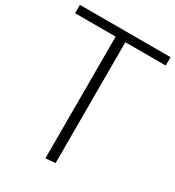

<svg xmlns="http://www.w3.org/2000/svg" viewBox="-205 -959 989 1082"><g transform="rotate(30 289.0 -418.0)"><path d="M258.3 5V-786.7H-5.5V-841H584.2V-786.7H321.5V0Z"/></g></svg>

Font: Matangi Light
Style: Regular
Weight: 300
Designer: Prashant Pant
Foundry: The Graphic Ant
Version: Version 3.002